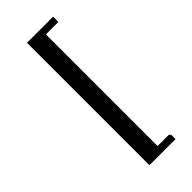

<svg xmlns="http://www.w3.org/2000/svg" viewBox="-261 -663 907 907"><g transform="rotate(-45 192.5 -209.0)"><path d="M314.5 200.2H140.1V-617.7H314.5V-582.5H231.4V163.6H308.6V169.4H314.5Z"/></g></svg>

Font: Arian Grqi
Style: Italic
Weight: 400
Italic angle: -15°
Designer: Ruben Hakobyan (Tarumian)
Foundry: Ruben Hakobyan (Tarumian)
Version: Version 1.002